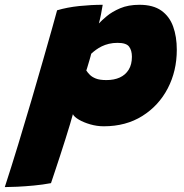

<svg xmlns="http://www.w3.org/2000/svg" viewBox="-133 -554 768 802"><path d="M-113 227.5Q-85 141.5 -56.5 48Q-28 -45.5 -1.5 -135.8Q25 -226 47 -303.2Q69 -380.5 84.5 -435Q100 -489.5 105.5 -511Q147.5 -523.5 198.2 -528.8Q249 -534 296 -534Q293 -515.5 289 -494.8Q285 -474 280 -456Q291 -468 313 -486.5Q335 -505 369 -519.5Q403 -534 449.5 -534Q506.5 -534 540.8 -509.8Q575 -485.5 590.2 -443.2Q605.5 -401 605.5 -346Q605.5 -257.5 567.8 -185Q530 -112.5 461.5 -69.5Q393 -26.5 300.5 -26.5Q272 -26.5 244.2 -34.5Q216.5 -42.5 196.5 -54.2Q176.5 -66 171.5 -77Q168 -64 159.8 -36.2Q151.5 -8.5 140.5 26.5Q129.5 61.5 117.8 97.2Q106 133 96 163.2Q86 193.5 80 211Q45.5 217.5 8.2 221Q-29 224.5 -61.2 226Q-93.5 227.5 -113 227.5ZM311.5 -219.5Q343.5 -219.5 367.2 -230.2Q391 -241 404.5 -262.8Q418 -284.5 418 -317Q418 -343.5 406.2 -359.2Q394.5 -375 358 -375Q338.5 -375 322 -371Q305.5 -367 292.2 -360.5Q279 -354 268 -346Q257 -338 248 -329.5Q247 -325 245 -317.8Q243 -310.5 240.5 -302Q238 -293.5 235.5 -285.2Q233 -277 231 -270.2Q229 -263.5 227.5 -259.5Q233 -251 242 -241.8Q251 -232.5 267.2 -226Q283.5 -219.5 311.5 -219.5Z"/></svg>

Font: Grandstander Thin Black
Style: Italic
Weight: 900
Italic angle: -15°
Version: Version 1.200